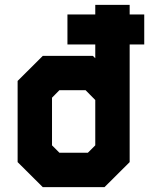

<svg xmlns="http://www.w3.org/2000/svg" viewBox="-20 -770 625 790"><path d="M156 0 52.5 -103V-437L156 -540H362L372 -530.5V-587H257.5V-710.5H372V-750H513.5V-710.5H573.5V-587H513.5V-103L410 0ZM193.5 -68.5 123.5 -139V-412L183.5 -471.5H352L440.5 -380V-143L370 -68.5ZM224.5 -141.5H341.5L372 -172V-358.5L332 -399H224.5L194 -368V-172ZM193.5 -68.5H370L440.5 -143V-649.5H511H440.5V-678V-649.5H331.5H440.5V-380L352 -471.5H183.5L123.5 -412V-139Z"/></svg>

Font: Tourney Thin Black
Style: Regular
Weight: 900
Version: Version 1.015